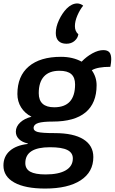

<svg xmlns="http://www.w3.org/2000/svg" viewBox="-50 -890 666 1115"><path d="M591 -502Q516 -502 483 -482Q511 -443 511 -395Q511 -291 447 -237.5Q383 -184 256 -184Q199 -184 173 -176Q147 -168 145 -149Q144 -130 169 -123.5Q194 -117 268 -117Q377 -117 434.5 -81Q492 -45 492 22Q492 109 418.5 157Q345 205 212 205Q96 205 33 170Q-30 135 -30 71Q-30 19 6.5 -13.5Q43 -46 111 -54V-57Q79 -64 60.5 -82Q42 -100 42 -125Q42 -155 67 -178.5Q92 -202 133 -212Q94 -232 72.5 -266.5Q51 -301 51 -344Q51 -448 117 -504Q183 -560 304 -560Q373 -560 424 -532Q453 -562 487 -580.5Q521 -599 550 -599Q574 -599 585 -586.5Q596 -574 596 -546Q596 -529 591 -502ZM386 -400Q386 -440 364 -459.5Q342 -479 295 -479Q236 -479 205.5 -446Q175 -413 175 -349Q175 -267 265 -267Q386 -267 386 -400ZM97 57Q97 91 125.5 107Q154 123 215 123Q291 123 332 99Q373 75 373 30Q373 -3 341 -19Q309 -35 240 -35Q97 -35 97 57ZM274 -698Q274 -734 292.5 -773.5Q311 -813 337 -840Q367 -870 399 -870Q408 -870 418 -866Q428 -862 433 -857Q414 -834 399.5 -800.5Q385 -767 385 -738Q385 -708 405 -691Q402 -669 383 -652.5Q364 -636 336 -636Q306 -636 290 -652Q274 -668 274 -698Z"/></svg>

Font: Krub SemiBold
Style: Italic
Weight: 600
Italic angle: -8°
Designer: Ekaluck Peanpanawate
Foundry: Cadson Demak Co.,Ltd.
Version: Version 1.000; ttfautohint (v1.6)